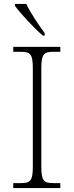

<svg xmlns="http://www.w3.org/2000/svg" viewBox="-20 -951 374 971"><path d="M197 -771H206V-784C177 -822 134 -886 113 -931H56V-921C81 -886 153 -807 197 -771ZM47 0H285V-25H251C202 -25 189 -35 189 -109V-605C189 -679 202 -689 251 -689H285V-714H47V-689H84C133 -689 146 -679 146 -605V-109C146 -35 133 -25 84 -25H47Z"/></svg>

Font: Noto Serif Devanagari ExtraLight
Style: Regular
Weight: 200
Designer: Universal Thirst, Indian Type Foundry and the Monotype Design Team
Foundry: Monotype Imaging Inc.
Version: Version 2.004